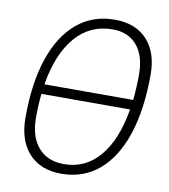

<svg xmlns="http://www.w3.org/2000/svg" viewBox="-81 -772 747 850"><g transform="rotate(10 293.0 -346.5)"><path d="M250.5 9.8Q157.2 9.8 104.7 -47.9Q52.2 -105.5 52.2 -208Q52.2 -363.8 89.8 -474.4Q127.4 -585 198 -644Q268.6 -703.1 367.2 -703.1Q460.4 -703.1 512.7 -647Q564.9 -590.8 564.9 -490.7Q564.9 -333.5 527.6 -221.4Q490.2 -109.4 419.9 -49.8Q349.6 9.8 250.5 9.8ZM109.4 -367.2H508.3Q514.2 -421.9 514.2 -483.4Q514.2 -566.4 474.9 -612.8Q435.5 -659.2 365.2 -659.2Q264.2 -659.2 198.2 -582.8Q132.3 -506.3 109.4 -367.2ZM254.9 -34.2Q352.1 -34.2 415.5 -109.6Q479 -185.1 502 -323.2H103.5Q98.1 -272.5 98.1 -215.3Q98.1 -129.9 139.6 -82Q181.2 -34.2 254.9 -34.2Z"/></g></svg>

Font: Cascadia Mono PL ExtraLight
Style: Italic
Weight: 200
Italic angle: -10°
Monospace: yes
Designer: Aaron Bell
Foundry: Saja Typeworks
Version: Version 2404.023; ttfautohint (v1.8.4)